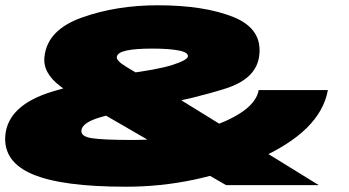

<svg xmlns="http://www.w3.org/2000/svg" viewBox="-27 -701 1322 727"><path d="M450 6Q711 6 948.8 -98.5Q1186.5 -203 1214.5 -360H952.5Q939.5 -284 790 -227.5Q640.5 -171 479.5 -171Q360.5 -171 318.8 -178Q277 -185 281.5 -209Q286 -235 341.8 -253.5Q397.5 -272 560.5 -301Q711.5 -329 827.8 -366Q944 -403 954.5 -490Q967.5 -592 856.8 -636.5Q746 -681 570 -681Q413 -681 282.8 -634.5Q152.5 -588 141.5 -487Q133.5 -425 202.8 -373.5Q272 -322 335 -286L829 0H1180L566 -379Q491 -424 451.2 -448Q411.5 -472 415.5 -486Q417.5 -502 451.5 -509.5Q485.5 -517 549.5 -517Q611.5 -517 649 -510Q686.5 -503 684.5 -487Q681.5 -473 625.5 -455Q569.5 -437 442 -421Q343.5 -406 173 -354.8Q2.5 -303.5 -7 -187Q-14.5 -88 96.8 -41Q208 6 450 6Z"/></svg>

Font: Anybody ExtraExpanded Black
Style: Italic
Weight: 900
Width: 8
Italic angle: -10°
Version: Version 1.113;gftools[0.9.25]